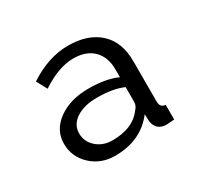

<svg xmlns="http://www.w3.org/2000/svg" viewBox="-89 -821 612 587"><g transform="rotate(-30 217.0 -528.0)"><path d="M166 -346Q116 -346 82 -378Q48 -410 48 -456Q48 -504 90 -534.5Q132 -565 197 -565Q258 -565 298 -547V-575Q298 -618 273 -643Q248 -668 203 -668Q151 -668 89 -627L69 -664Q139 -710 208 -710Q278 -710 318 -673.5Q358 -637 358 -569V-426Q358 -405 377 -404V-352Q353 -350 349 -350Q313 -351 308 -386L307 -411Q257 -346 166 -346ZM182 -391Q254 -391 286 -434Q298 -446 298 -460V-512Q262 -528 206 -528Q160 -528 132 -509.5Q104 -491 104 -460Q104 -431 126.5 -411Q149 -391 182 -391Z"/></g></svg>

Font: Raleway
Style: Regular
Weight: 400
Designer: Matt McInerney, Pablo Impallari, Rodrigo Fuenzalida
Foundry: Matt McInerney, Pablo Impallari, Rodrigo Fuenzalida
Version: Version 1.000;PS 001.001;hotconv 1.0.56; ttfautohint (v1.5)